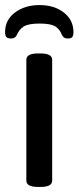

<svg xmlns="http://www.w3.org/2000/svg" viewBox="-22 -736 310 758"><path d="M82 -23V-500Q82 -525 128 -525H138Q184 -525 184 -500V-23Q184 2 138 2H128Q82 2 82 -23ZM268 -609Q268 -595 263 -589.5Q258 -584 246 -584Q237 -584 232 -587Q227 -590 223 -597Q215 -619 197.5 -631Q180 -643 134 -643Q89 -643 71 -631Q53 -619 44 -597Q40 -590 35 -587Q30 -584 21 -584Q9 -584 3.5 -589.5Q-2 -595 -2 -609Q-2 -657 37 -686.5Q76 -716 134 -716Q192 -716 230 -686.5Q268 -657 268 -609Z"/></svg>

Font: Asap-Medium
Style: Regular
Weight: 500
Designer: Pablo Cosgaya
Foundry: Omnibus-Type
Version: Version 2.000; ttfautohint (v1.8)